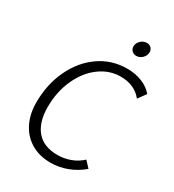

<svg xmlns="http://www.w3.org/2000/svg" viewBox="-214 -1023 1045 1153"><g transform="rotate(30 308.0 -446.5)"><path d="M64 -262Q64 -386 112 -488.5Q160 -591 245 -650.5Q330 -710 437 -710Q493 -710 539.5 -691.5Q586 -673 616 -638L576 -583Q523 -649 427 -649Q348 -649 281.5 -599.5Q215 -550 176 -463.5Q137 -377 137 -272Q137 -167 186 -109Q235 -51 331 -51Q377 -51 420 -67Q463 -83 496 -114L535 -72Q488 -32 432 -11Q376 10 319 10Q241 10 183.5 -24Q126 -58 95 -119.5Q64 -181 64 -262ZM401 -845Q401 -868 419.5 -885.5Q438 -903 462 -903Q480 -903 491.5 -891Q503 -879 503 -862Q503 -839 485 -821Q467 -803 444 -803Q425 -803 413 -815Q401 -827 401 -845Z"/></g></svg>

Font: Niramit Light
Style: Italic
Weight: 300
Italic angle: -10°
Designer: Katatrad Aksorn Co.,Ltd.
Foundry: Cadson Demak Co.,Ltd.
Version: Version 1.000; ttfautohint (v1.6)